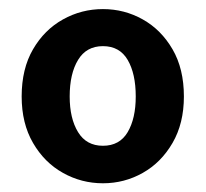

<svg xmlns="http://www.w3.org/2000/svg" viewBox="-20 -832 460 429"><path d="M210 -422.5Q162.1 -422.5 120.7 -445.7Q79.2 -468.8 53.8 -512.6Q28.4 -556.3 28.4 -616.4Q28.4 -678.3 53.8 -721.9Q79.2 -765.6 120.7 -788.6Q162.1 -811.7 210 -811.7Q257.9 -811.7 299 -788.6Q340.1 -765.6 365.5 -721.9Q390.9 -678.3 390.9 -616.4Q390.9 -556.3 365.5 -512.6Q340.1 -468.8 299 -445.7Q257.9 -422.5 210 -422.5ZM210 -506.3Q247.3 -506.3 265.3 -536.8Q283.3 -567.4 283.3 -616.4Q283.3 -667.3 265.3 -698.1Q247.3 -728.9 210 -728.9Q173 -728.9 154.4 -698.1Q135.7 -667.3 135.7 -616.4Q135.7 -567.4 154.4 -536.8Q173 -506.3 210 -506.3Z"/></svg>

Font: Noto Sans HK Thin
Style: Regular
Weight: 100
Designer: Ryoko NISHIZUKA 西塚涼子 (kana, bopomofo & ideographs); Paul D. Hunt (Latin, Greek & Cyrillic); Sandoll Communications 산돌커뮤니
Foundry: Adobe
Version: Version 2.004-H2;hotconv 1.0.118;makeotfexe 2.5.65603